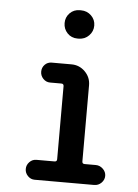

<svg xmlns="http://www.w3.org/2000/svg" viewBox="-54 -802 608 844"><g transform="rotate(5 250.0 -380.0)"><path d="M130.9 0Q113.3 0 100.6 -13.2Q87.9 -26.4 87.9 -43.9Q87.9 -61.5 100.6 -74.7Q113.3 -87.9 130.9 -87.9H210.9Q221.7 -87.9 221.7 -98.6V-420.9Q221.7 -431.6 210.9 -431.6H161.1Q143.6 -431.6 130.9 -444.8Q118.2 -458 118.2 -476.1Q118.2 -494.1 130.4 -506.8Q142.6 -519.5 161.1 -519.5H248Q283.2 -519.5 308.1 -494.6Q333 -469.7 333 -434.6V-98.6Q333 -87.9 343.8 -87.9H393.6Q411.1 -87.9 424.8 -74.7Q438.5 -61.5 438.5 -43.9Q438.5 -26.4 425.3 -13.2Q412.1 0 393.6 0ZM263.7 -759.8H269.5Q295.9 -759.8 314.5 -741.7Q333 -723.6 333 -697.8Q333 -671.9 314.5 -653.3Q295.9 -634.8 269.5 -634.8H263.7Q237.3 -634.8 219.7 -653.3Q202.1 -671.9 202.1 -697.8Q202.1 -723.6 219.7 -741.7Q237.3 -759.8 263.7 -759.8Z"/></g></svg>

Font: Rounded-X Mgen+ 1m medium
Style: Regular
Weight: 500
Designer: [Source Han Sans]
Ryoko NISHIZUKA  (kana & ideographs); Paul D. Hunt (Latin, Greek & Cyrillic); Wenlong ZHANG  (bopomofo
Version: Version 1.059.20150602